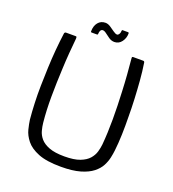

<svg xmlns="http://www.w3.org/2000/svg" viewBox="-143 -904 921 1020"><g transform="rotate(20 317.0 -394.0)"><path d="M317 6Q235 6 188 -13Q141 -32 118 -61Q95 -90 87.5 -120Q80 -150 77 -173Q73 -215 71 -264.5Q69 -314 70 -362Q71 -411 73 -464Q75 -517 79.5 -568Q84 -619 90 -663Q90 -667 92.5 -670Q95 -673 99 -673Q113 -673 126 -673Q139 -673 153 -673Q158 -673 159 -671Q160 -669 160 -661Q156 -621 152.5 -577Q149 -533 147 -486Q143 -406 142.5 -328Q142 -250 149 -181Q151 -161 157 -138.5Q163 -116 179.5 -96.5Q196 -77 228.5 -64.5Q261 -52 315 -52Q370 -52 402.5 -64.5Q435 -77 452 -96.5Q469 -116 475.5 -138.5Q482 -161 484 -181Q490 -248 490 -324.5Q490 -401 486 -480Q484 -528 480.5 -574Q477 -620 473 -661Q472 -669 473.5 -671Q475 -673 479 -673Q494 -673 507.5 -673Q521 -673 536 -673Q540 -673 542 -670Q544 -667 544 -663Q551 -619 555 -568.5Q559 -518 561.5 -466Q564 -414 564 -365Q565 -316 563.5 -266Q562 -216 557 -173Q555 -155 550 -131.5Q545 -108 532.5 -84Q520 -60 494 -39.5Q468 -19 425 -6.5Q382 6 317 6ZM227 -720Q222 -720 222 -725Q222 -756 237.5 -775Q253 -794 279 -794Q293 -794 307.5 -784.5Q322 -775 335 -765.5Q348 -756 357 -756Q363 -756 368 -763.5Q373 -771 373 -781Q373 -788 377 -788H408Q413 -788 413 -782Q413 -756 397.5 -735Q382 -714 357 -714Q340 -714 325.5 -724Q311 -734 299.5 -743Q288 -752 279 -752Q271 -752 266.5 -744.5Q262 -737 262 -726Q262 -720 257 -720Z"/></g></svg>

Font: Glory Thin
Style: Regular
Weight: 400
Version: Version 1.011